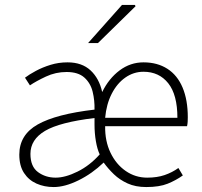

<svg xmlns="http://www.w3.org/2000/svg" viewBox="-20 -744 817 776"><path d="M197 12Q159 12 127.5 -2Q96 -16 77 -45Q58 -74 58 -119Q58 -199 132.5 -241Q207 -283 362 -301Q363 -338 354.5 -373Q346 -408 321 -430.5Q296 -453 249 -453Q205 -453 165.5 -434.5Q126 -416 101 -399L81 -430Q98 -443 125 -457.5Q152 -472 184.5 -482Q217 -492 253 -492Q311 -492 346 -459.5Q381 -427 393 -372Q420 -427 463.5 -459.5Q507 -492 560 -492Q616 -492 656.5 -466Q697 -440 718 -390Q739 -340 739 -270Q739 -261 738.5 -252Q738 -243 736 -234H405Q404 -174 426.5 -127Q449 -80 488 -53Q527 -26 575 -26Q615 -26 645.5 -36.5Q676 -47 701 -65L719 -35Q691 -15 657.5 -1.5Q624 12 571 12Q528 12 496 -2.5Q464 -17 440.5 -39.5Q417 -62 399 -87Q352 -42 297 -15Q242 12 197 12ZM205 -26Q244 -26 293.5 -50.5Q343 -75 383 -120Q373 -141 367.5 -173.5Q362 -206 362 -240V-267Q221 -250 162 -215Q103 -180 103 -122Q103 -71 133.5 -48.5Q164 -26 205 -26ZM405 -268H697Q697 -361 660 -407.5Q623 -454 560 -454Q520 -454 486.5 -430.5Q453 -407 431.5 -365Q410 -323 405 -268ZM336 -570 473 -724H525L528 -719L376 -570Z"/></svg>

Font: Mada Light
Style: Regular
Weight: 300
Designer: Khaled Hosny
Version: Version 1.5